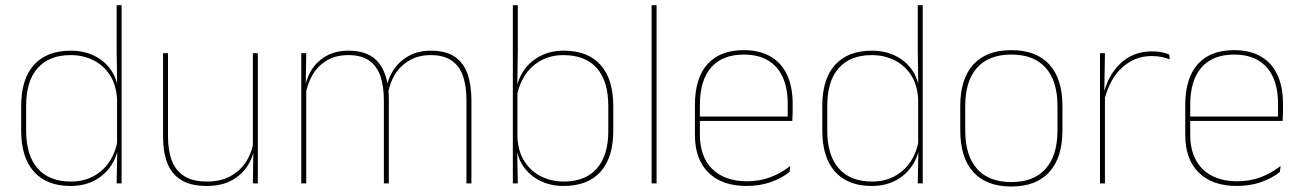

<svg xmlns="http://www.w3.org/2000/svg" viewBox="-20 -684 4856 716"><path d="M243 9.5Q154 9.5 106.5 -43.8Q59 -97 59 -197V-289.5Q59 -389.5 106.8 -442.2Q154.5 -495 244.5 -495Q294.5 -495 334.5 -474.5Q374.5 -454 397.8 -417Q421 -380 421.5 -330H427.5L416.5 -313.5Q413.5 -368.5 389.2 -405Q365 -441.5 327 -460Q289 -478.5 243.5 -478.5Q163.5 -478.5 120.5 -430.2Q77.5 -382 77.5 -289.5V-197Q77.5 -104.5 120.5 -55.8Q163.5 -7 245 -7Q291.5 -7 328 -26.5Q364.5 -46 388 -81Q411.5 -116 418.5 -162.5L427.5 -144H422Q417.5 -101.5 394.5 -66.8Q371.5 -32 333 -11.2Q294.5 9.5 243 9.5ZM415 0 417.5 -130.5 416.5 -138V-346.5L417 -356L415 -494.5V-664.5H433.5V0Z M606.5 -485.5V-175.5Q606.5 -123 620.8 -85.2Q635 -47.5 667 -27.2Q699 -7 752.5 -7Q802.5 -7 839 -26.8Q875.5 -46.5 897.8 -81.2Q920 -116 926.5 -160.5L935.5 -141.5H930Q925.5 -101 903.8 -66.5Q882 -32 843.8 -11.2Q805.5 9.5 751.5 9.5Q691.5 9.5 655.5 -12.8Q619.5 -35 603.8 -76.2Q588 -117.5 588 -174.5V-485.5ZM941.5 -485.5V0H923L925 -127H923V-485.5Z M1719.5 0V-310Q1719.5 -363 1706.5 -400.5Q1693.5 -438 1664.2 -458.2Q1635 -478.5 1586 -478.5Q1541.5 -478.5 1507.8 -459.2Q1474 -440 1453.2 -406.8Q1432.5 -373.5 1426.5 -331.5L1416 -351.5H1421Q1425.5 -389 1446.5 -421.8Q1467.5 -454.5 1503 -474.8Q1538.5 -495 1587 -495Q1642.5 -495 1675.5 -472.8Q1708.5 -450.5 1723.2 -409.2Q1738 -368 1738 -311V0ZM1103.5 0V-485.5H1122L1120 -357.5H1122V0ZM1411.5 0V-309.5Q1411.5 -362.5 1398.5 -400.2Q1385.5 -438 1356.5 -458.2Q1327.5 -478.5 1279 -478.5Q1233 -478.5 1199.2 -458.8Q1165.5 -439 1145.2 -404.2Q1125 -369.5 1118.5 -325L1108 -344H1115Q1119.5 -385 1139.5 -419.2Q1159.5 -453.5 1195 -474.2Q1230.5 -495 1280 -495Q1346.5 -495 1382.2 -460.8Q1418 -426.5 1427.5 -358Q1429 -346.5 1429.5 -336Q1430 -325.5 1430 -314V0Z M2081.5 9.5Q2031.5 9.5 1991.8 -11Q1952 -31.5 1928.5 -68.5Q1905 -105.5 1904.5 -155.5H1898.5L1909.5 -172Q1912.5 -117.5 1936.8 -80.8Q1961 -44 1999.2 -25.5Q2037.5 -7 2082.5 -7Q2162.5 -7 2205.5 -55.5Q2248.5 -104 2248.5 -196V-288.5Q2248.5 -381 2205.8 -429.8Q2163 -478.5 2081 -478.5Q2035 -478.5 1998.5 -459Q1962 -439.5 1938.5 -404.5Q1915 -369.5 1907.5 -323L1898.5 -341.5H1904Q1909 -384 1931.8 -418.8Q1954.5 -453.5 1993 -474.2Q2031.5 -495 2083 -495Q2172.5 -495 2219.8 -441.8Q2267 -388.5 2267 -288.5V-196Q2267 -96 2219.2 -43.2Q2171.5 9.5 2081.5 9.5ZM1892.5 0V-664.5H1911V-494.5L1909 -356L1909.5 -346.5V-138L1908.5 -130.5L1911 0Z M2410 0V-664.5H2428.5V0Z M2764 9.5Q2672.5 9.5 2622 -40.2Q2571.5 -90 2571.5 -180.5V-292.5Q2571.5 -392.5 2618.2 -444.8Q2665 -497 2754 -497Q2812.5 -497 2853.2 -473.5Q2894 -450 2915 -405.2Q2936 -360.5 2936 -296.5V-279.5Q2936 -268.5 2935.8 -257.5Q2935.5 -246.5 2934.5 -233H2917.5Q2917.5 -250.5 2917.5 -266.5Q2917.5 -282.5 2917.5 -296Q2917.5 -355.5 2898.8 -396.5Q2880 -437.5 2843.5 -459Q2807 -480.5 2754 -480.5Q2674 -480.5 2632 -432.5Q2590 -384.5 2590 -292.5V-243.5V-239.5V-181Q2590 -140 2601.8 -108Q2613.5 -76 2636 -53.8Q2658.5 -31.5 2691 -19.8Q2723.5 -8 2764.5 -8Q2812 -8 2852 -22.8Q2892 -37.5 2927 -65L2924.5 -43Q2895 -19 2854 -4.8Q2813 9.5 2764 9.5ZM2580 -233V-249.5H2928V-233Z M3230.5 9.5Q3141.5 9.5 3094 -43.8Q3046.5 -97 3046.5 -197V-289.5Q3046.5 -389.5 3094.2 -442.2Q3142 -495 3232 -495Q3282 -495 3322 -474.5Q3362 -454 3385.2 -417Q3408.5 -380 3409 -330H3415L3404 -313.5Q3401 -368.5 3376.8 -405Q3352.5 -441.5 3314.5 -460Q3276.5 -478.5 3231 -478.5Q3151 -478.5 3108 -430.2Q3065 -382 3065 -289.5V-197Q3065 -104.5 3108 -55.8Q3151 -7 3232.5 -7Q3279 -7 3315.5 -26.5Q3352 -46 3375.5 -81Q3399 -116 3406 -162.5L3415 -144H3409.5Q3405 -101.5 3382 -66.8Q3359 -32 3320.5 -11.2Q3282 9.5 3230.5 9.5ZM3402.5 0 3405 -130.5 3404 -138V-346.5L3404.5 -356L3402.5 -494.5V-664.5H3421V0Z M3751.5 11.5Q3658 11.5 3609.5 -42.5Q3561 -96.5 3561 -197.5V-289Q3561 -390 3609.8 -443.5Q3658.5 -497 3751.5 -497Q3844.5 -497 3893.2 -443.5Q3942 -390 3942 -289V-197.5Q3942 -96.5 3893.2 -42.5Q3844.5 11.5 3751.5 11.5ZM3751.5 -5Q3835 -5 3879.2 -54.5Q3923.5 -104 3923.5 -197.5V-289Q3923.5 -382 3879.5 -431.2Q3835.5 -480.5 3751.5 -480.5Q3667.5 -480.5 3623.5 -431.2Q3579.5 -382 3579.5 -289V-197.5Q3579.5 -104 3623.5 -54.5Q3667.5 -5 3751.5 -5Z M4097.5 -308.5 4088 -320.5 4093.5 -325Q4110 -402 4158 -447.2Q4206 -492.5 4276 -492.5Q4297 -492.5 4313.2 -489Q4329.5 -485.5 4340.5 -480.5L4342 -462.5Q4329 -468 4312 -471.5Q4295 -475 4274.5 -475Q4213 -475 4165.8 -433.2Q4118.5 -391.5 4097.5 -308.5ZM4082 0V-485.5H4100.5L4098 -335L4100.5 -332.5V0Z M4592.5 9.5Q4501 9.5 4450.5 -40.2Q4400 -90 4400 -180.5V-292.5Q4400 -392.5 4446.8 -444.8Q4493.5 -497 4582.5 -497Q4641 -497 4681.8 -473.5Q4722.5 -450 4743.5 -405.2Q4764.5 -360.5 4764.5 -296.5V-279.5Q4764.5 -268.5 4764.2 -257.5Q4764 -246.5 4763 -233H4746Q4746 -250.5 4746 -266.5Q4746 -282.5 4746 -296Q4746 -355.5 4727.2 -396.5Q4708.5 -437.5 4672 -459Q4635.5 -480.5 4582.5 -480.5Q4502.5 -480.5 4460.5 -432.5Q4418.5 -384.5 4418.5 -292.5V-243.5V-239.5V-181Q4418.5 -140 4430.2 -108Q4442 -76 4464.5 -53.8Q4487 -31.5 4519.5 -19.8Q4552 -8 4593 -8Q4640.5 -8 4680.5 -22.8Q4720.5 -37.5 4755.5 -65L4753 -43Q4723.5 -19 4682.5 -4.8Q4641.5 9.5 4592.5 9.5ZM4408.5 -233V-249.5H4756.5V-233Z"/></svg>

Font: Anek Telugu Medium Thin
Style: Regular
Weight: 250
Version: Version 1.003